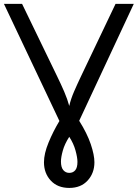

<svg xmlns="http://www.w3.org/2000/svg" viewBox="-20 -717 697 972"><path d="M330.6 234.4Q271.5 234.4 237.1 197.3Q202.6 160.2 202.6 104.5Q202.6 61 225.8 4.6Q249 -51.8 280.8 -104.5L0 -697.3H91.8L268.1 -333Q289.1 -290 305.2 -252.7Q321.3 -215.3 330.6 -180.7Q338.4 -215.3 355 -253.7Q371.6 -292 392.1 -335L564.9 -697.3H657.2L380.9 -105.5Q420.9 -42 439.5 12.9Q458 67.9 458 104.5Q458 159.2 423.8 196.8Q389.6 234.4 330.6 234.4ZM330.6 158.2Q349.6 158.2 360.8 145Q372.1 131.8 372.1 102.5Q372.1 80.6 362.3 44.9Q352.5 9.3 330.6 -24.4Q307.1 12.2 297.9 45.7Q288.6 79.1 288.6 100.6Q288.6 130.4 300.5 144.3Q312.5 158.2 330.6 158.2Z"/></svg>

Font: Lunasima
Style: Regular
Weight: 400
Designer: The DocRepair Project, Monotype Design Team
Foundry: Google
Version: Version 2.009